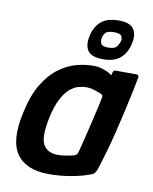

<svg xmlns="http://www.w3.org/2000/svg" viewBox="-79 -741 643 807"><g transform="rotate(10 242.5 -337.5)"><path d="M185 6Q87 6 47 -51Q7 -108 34 -229Q50 -305 79 -353Q108 -401 143.5 -427.5Q179 -454 216.5 -464.5Q254 -475 290 -475Q316 -475 339.5 -466Q363 -457 371 -448L375 -463Q377 -469 380 -470Q383 -471 389 -471H473Q485 -471 485 -461Q481 -438 473 -399.5Q465 -361 454.5 -314.5Q444 -268 432 -219Q420 -170 407 -125Q394 -80 383 -47Q379 -37 373 -31Q367 -25 346 -19Q322 -10 277.5 -2Q233 6 185 6ZM209 -80Q221 -80 235 -82Q249 -84 260 -86.5Q271 -89 276 -90Q282 -92 286 -95.5Q290 -99 292 -107Q298 -130 304.5 -156Q311 -182 317.5 -209Q324 -236 330 -262Q336 -288 341 -310Q346 -332 349 -348Q351 -355 349 -359Q347 -363 341 -365Q329 -370 312 -375.5Q295 -381 276 -381Q261 -381 243 -376Q225 -371 207 -355.5Q189 -340 173 -309.5Q157 -279 146 -229Q128 -144 145.5 -112Q163 -80 209 -80ZM434 -596Q426 -556 400 -532.5Q374 -509 326 -509Q275 -509 259.5 -532.5Q244 -556 253 -596Q261 -634 286.5 -657.5Q312 -681 363 -681Q411 -681 427 -657.5Q443 -634 434 -596ZM387 -598Q389 -611 383 -620Q377 -629 352 -629Q325 -629 316.5 -620Q308 -611 305 -598Q302 -586 306.5 -573.5Q311 -561 338 -561Q366 -561 375 -573.5Q384 -586 387 -598Z"/></g></svg>

Font: Glory Thin SemiBold
Style: Italic
Weight: 600
Italic angle: -12°
Version: Version 1.011